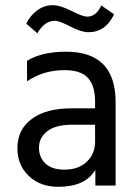

<svg xmlns="http://www.w3.org/2000/svg" viewBox="-20 -714 532 739"><path d="M228 -61Q282 -61 314 -91.5Q346 -122 346 -169V-234H258Q194 -234 162 -209Q130 -184 130 -146Q130 -108 155 -84.5Q180 -61 228 -61ZM347 -60Q308 5 205 5Q134 5 90.5 -37Q47 -79 47 -143Q47 -216 102.5 -256.5Q158 -297 254 -297H346V-323Q346 -383 319 -413.5Q292 -444 228 -444Q147 -444 84 -401V-480Q141 -515 234 -515Q425 -515 425 -321V0H347ZM192 -634Q151 -634 124 -586L81 -623Q95 -653 122.5 -673.5Q150 -694 182 -694Q212 -694 255 -672Q298 -650 316 -650Q350 -650 370 -693L419 -659Q387 -590 320 -590Q293 -590 250.5 -612Q208 -634 192 -634Z"/></svg>

Font: Hind Guntur
Style: Regular
Weight: 400
Version: Version 1.000;PS 1.0;hotconv 1.0.86;makeotf.lib2.5.63406; tt